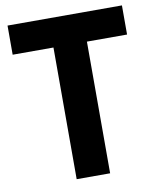

<svg xmlns="http://www.w3.org/2000/svg" viewBox="-84 -810 719 876"><g transform="rotate(-10 276.0 -372.5)"><path d="M200 -610H11V-745H541V-610H355V0H200Z"/></g></svg>

Font: Eudoxus Sans ExtraBold
Style: Regular
Weight: 800
Designer: Stijn de Vries
Foundry: tokotype
Version: Version 2.005